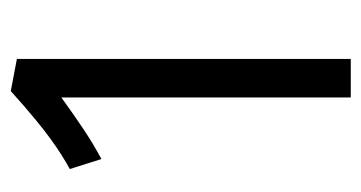

<svg xmlns="http://www.w3.org/2000/svg" viewBox="-182 -508 690 367"><g transform="rotate(-90 163.5 -325.0)"><path d="M23.4 -537.1Q35.2 -543.5 48.8 -552Q62.5 -560.5 80.1 -573.2Q97.7 -585.9 120.1 -604.5Q142.6 -623 172.4 -649.9L233.9 -638.2V0H160.2V-553.2Q141.1 -539.6 126.5 -529.3Q111.8 -519 98.6 -510.3Q85.4 -501.5 72 -493.4Q58.6 -485.4 42.5 -476.6Z"/></g></svg>

Font: Metrophobic
Style: Regular
Weight: 400
Designer: vernon adams
Foundry: vernon adams
Version: Version 1.000